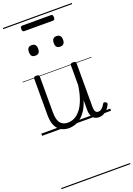

<svg xmlns="http://www.w3.org/2000/svg" viewBox="-264 -1101 1175 1691"><g transform="rotate(-20 323.0 -255.0)"><path d="M250 18Q209 18 176.5 1Q144 -16 125.5 -54.5Q107 -93 107 -156V-496Q107 -506 113 -510.5Q119 -515 132 -515Q146 -515 153 -510.5Q160 -506 160 -496V-163Q160 -120 169.5 -90.5Q179 -61 200.5 -46Q222 -31 256 -31Q287 -31 317 -46Q347 -61 373.5 -94Q400 -127 420 -180.5Q440 -234 451 -310V-497Q451 -507 457.5 -511Q464 -515 478 -515Q491 -515 497.5 -511Q504 -507 504 -497V-91Q504 -72 507 -58.5Q510 -45 518 -37.5Q526 -30 539 -30Q551 -30 561 -35.5Q571 -41 581.5 -52.5Q592 -64 602 -82Q607 -90 613.5 -90Q620 -90 628 -85Q636 -81 638 -74.5Q640 -68 636 -61Q625 -37 608 -19Q591 -1 571.5 8.5Q552 18 531 18Q511 18 496.5 12Q482 6 472 -6Q462 -18 456.5 -35.5Q451 -53 451 -77V-170Q434 -116 410.5 -80Q387 -44 360 -22.5Q333 -1 304.5 8.5Q276 18 250 18ZM186 -683Q164 -683 153.5 -695Q143 -707 143 -732Q143 -757 153.5 -769.5Q164 -782 186 -782Q208 -782 219 -769.5Q230 -757 230 -732Q230 -707 219 -695Q208 -683 186 -683ZM419 -683Q397 -683 386.5 -695Q376 -707 376 -732Q376 -757 386.5 -769.5Q397 -782 419 -782Q441 -782 452 -769.5Q463 -757 463 -732Q463 -707 452 -695Q441 -683 419 -683ZM168 -920Q157 -920 153 -927Q149 -934 149 -946Q149 -958 153 -965Q157 -972 168 -972H436Q448 -972 451.5 -965Q455 -958 455 -946Q455 -934 451.5 -927Q448 -920 436 -920ZM0 490H646V500H0ZM0 -20H646V0H0ZM0 -505H646V-500H0ZM0 -1010H646V-1000H0Z"/></g></svg>

Font: Playwrite PE Guides
Style: Regular
Weight: 400
Designer: Veronika Burian, José Scaglione
Foundry: TypeTogether
Version: Version 1.003